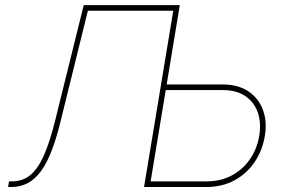

<svg xmlns="http://www.w3.org/2000/svg" viewBox="-20 -748 1149 768"><path d="M12.2 0 16.1 -22.5H28.3Q70.3 -22.5 101.1 -47.6Q131.8 -72.8 155.5 -126.2Q179.2 -179.7 200.2 -264.2L314.9 -727.5H688.5L684.6 -705.1H331.5L222.2 -262.2Q206.1 -196.3 187.3 -147Q168.5 -97.7 145 -64.9Q121.6 -32.2 92 -16.1Q62.5 0 24.4 0ZM636.7 -410.2H870.1Q932.6 -410.2 973.6 -382.6Q1014.6 -355 1031.7 -308.6Q1048.8 -262.2 1039.6 -205.6Q1029.8 -145.5 998 -99.1Q966.3 -52.7 917.2 -26.4Q868.2 0 805.7 0H556.2L676.8 -727.5H699.2L582.5 -22.5H805.7Q862.3 -22.5 906.5 -45.9Q950.7 -69.3 979.5 -110.8Q1008.3 -152.3 1017.1 -205.6Q1025.4 -255.9 1011.5 -297.1Q997.6 -338.4 962.2 -363Q926.8 -387.7 870.1 -387.7H632.8Z"/></svg>

Font: Inter 17pt Thin
Style: Italic
Weight: 250
Italic angle: -9.3988°
Version: Version 4.001;git-66647c0bb